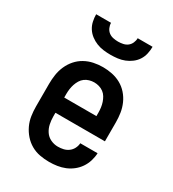

<svg xmlns="http://www.w3.org/2000/svg" viewBox="-183 -852 867 961"><g transform="rotate(30 250.0 -371.0)"><path d="M252 8Q225 8 198 3Q171 -2 147.5 -15.5Q124 -29 106 -49.5Q88 -70 76.5 -94.5Q65 -119 61 -146Q57 -173 57 -200V-330Q57 -357 61 -383.5Q65 -410 76 -435Q87 -460 105 -480.5Q123 -501 146.5 -514Q170 -527 196.5 -532.5Q223 -538 250 -538Q277 -538 303.5 -532.5Q330 -527 353.5 -514Q377 -501 395 -480.5Q413 -460 424 -435Q435 -410 439 -383.5Q443 -357 443 -330V-221H157V-200Q157 -178 161.5 -156.5Q166 -135 178 -117Q190 -99 210 -89.5Q230 -80 252 -80Q268 -80 283.5 -83.5Q299 -87 312 -96.5Q325 -106 332.5 -120.5Q340 -135 341 -151H441Q440 -128 433 -105.5Q426 -83 413 -64Q400 -45 381.5 -30.5Q363 -16 342 -7.5Q321 1 298 4.5Q275 8 252 8ZM343 -309V-330Q343 -344 341 -358.5Q339 -373 334.5 -386.5Q330 -400 322.5 -412.5Q315 -425 303.5 -433.5Q292 -442 278 -446Q264 -450 250 -450Q236 -450 222 -446Q208 -442 196.5 -433.5Q185 -425 177.5 -412.5Q170 -400 165.5 -386.5Q161 -373 159 -358.5Q157 -344 157 -330V-309ZM250 -610Q230 -610 209.5 -612.5Q189 -615 170 -622.5Q151 -630 134.5 -642.5Q118 -655 107 -672Q96 -689 91.5 -709.5Q87 -730 87 -750H173Q173 -736 179 -722.5Q185 -709 196 -700.5Q207 -692 221.5 -689Q236 -686 250 -686Q264 -686 278.5 -689Q293 -692 304 -700.5Q315 -709 321 -722.5Q327 -736 327 -750H413Q413 -730 408.5 -709.5Q404 -689 393 -672Q382 -655 365.5 -642.5Q349 -630 330 -622.5Q311 -615 290.5 -612.5Q270 -610 250 -610Z"/></g></svg>

Font: Iosevka Slab Semibold
Style: Regular
Weight: 600
Monospace: yes
Designer: Belleve Invis
Foundry: Belleve Invis
Version: Version 11.1.1; ttfautohint (v1.8.3)